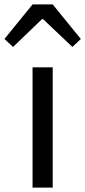

<svg xmlns="http://www.w3.org/2000/svg" viewBox="-55 -847 385 867"><path d="M92 0H183V-543H92ZM-35 -671 4 -635 135 -761H139L272 -635L310 -671L183 -827H92Z"/></svg>

Font: Source Han Sans CN Regular
Style: Regular
Weight: 400
Designer: Ryoko NISHIZUKA (kana & ideographs); Paul D. Hunt (Latin, Greek & Cyrillic); Wenlong ZHANG (bopomofo); Sandoll Communica
Foundry: Adobe Systems Incorporated
Version: Version 1.004;PS 1.004;hotconv 1.0.82;makeotf.lib2.5.63406